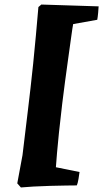

<svg xmlns="http://www.w3.org/2000/svg" viewBox="-20 -698 454 845"><path d="M72 127 56 109 79 -15Q90 -108 102.5 -210Q115 -312 126 -418Q132 -480 138 -542.5Q144 -605 149 -667L162 -678Q225 -676 288 -674Q351 -672 414 -670Q414 -663 412 -642Q410 -621 408 -611L302 -592Q299 -577 293.5 -536.5Q288 -496 280.5 -443Q273 -390 266 -337Q259 -284 254 -243Q245 -167 239.5 -114.5Q234 -62 231 -25.5Q228 11 226 38L330 59Q329 69 325.5 89.5Q322 110 318 118Q304 118 272 118.5Q240 119 201 120Q162 121 127 123Q92 125 72 127Z"/></svg>

Font: Labrada Black
Style: Italic
Weight: 900
Italic angle: -7°
Designer: Mercedes Jáuregui
Foundry: Omnibus-Type Team
Version: Version 1.000; ttfautohint (v1.8.4.7-5d5b)